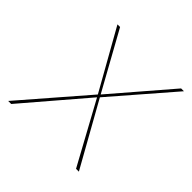

<svg xmlns="http://www.w3.org/2000/svg" viewBox="-139 -566 672 672"><g transform="rotate(45 197.5 -230.0)"><path d="M389 -459 205 -245 86 -460H73L198 -238L-8 0H7L203 -229L328 0H342L210 -236L403 -459Z"/></g></svg>

Font: Jost* 200 Hairline Italic
Style: Italic
Weight: 100
Italic angle: -10°
Version: Version 3.200; ttfautohint (v0.97) -l 8 -r 50 -G 200 -x 14 -